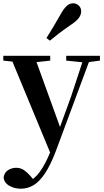

<svg xmlns="http://www.w3.org/2000/svg" viewBox="-27 -875 629 1166"><path d="M99 271Q60 271 28.5 252.5Q-3 234 -5 201Q0 172 22.5 158Q45 144 71 144Q98 144 118.5 158Q139 172 158 194L188 230L153 252L133 235Q181 215 214.5 169Q248 123 279 47L309 -26L318 -50L405 -290L486 -536H527L312 43Q280 127 246.5 177.5Q213 228 177 249.5Q141 271 99 271ZM286 72 34 -536H181L340 -97L346 -86ZM-7 -507V-536H278V-507L180 -496H94ZM375 -507V-536H580V-507L498 -496H481ZM255 -644Q275 -675 295.5 -709.5Q316 -744 345 -795Q363 -826 380 -840.5Q397 -855 418 -855Q436 -855 451 -841.5Q466 -828 466 -806Q466 -786 452 -766.5Q438 -747 406 -726Q361 -695 331.5 -672.5Q302 -650 276 -628Z"/></svg>

Font: Noto Serif SC ExtraLight
Style: Bold
Weight: 700
Version: Version 2.002-H1;hotconv 1.1.0;makeotfexe 2.6.0